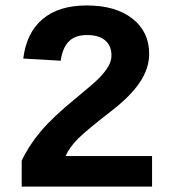

<svg xmlns="http://www.w3.org/2000/svg" viewBox="-20 -689 640 709"><path d="M60.1 0V-95.2Q84.5 -148.9 129.6 -202.9Q174.8 -256.8 261.2 -327.1Q328.6 -382.3 348.6 -403.3Q368.7 -424.3 380.1 -444.1Q391.6 -463.9 391.6 -484.4Q391.6 -519.5 368.7 -539.6Q345.7 -559.6 301.3 -559.6Q257.3 -559.6 234.1 -535.9Q210.9 -512.2 204.1 -464.8L65.9 -472.7Q77.6 -568.4 137.5 -618.7Q197.3 -668.9 300.3 -668.9Q406.7 -668.9 468.8 -620.4Q530.8 -571.8 530.8 -490.2Q530.8 -437 497.3 -386.5Q463.9 -335.9 397 -283.7Q302.2 -210.4 269.5 -178.2Q236.8 -146 222.2 -112.8H541.5V0Z"/></svg>

Font: Liberation Mono
Style: Bold
Weight: 700
Monospace: yes
Designer: Steve Matteson
Foundry: Ascender Corporation
Version: Version 2.1.5